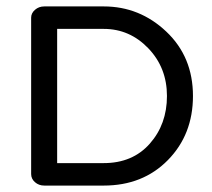

<svg xmlns="http://www.w3.org/2000/svg" viewBox="-20 -566 660 598"><path d="M303 12H118Q101 12 89 1.5Q77 -9 77 -24V-511Q77 -525 89 -535.5Q101 -546 118 -546H303Q415 -546 498 -467.5Q581 -389 581 -267Q581 -147 503 -67.5Q425 12 303 12ZM303 -476H158V-58H303Q393 -58 446.5 -118.5Q500 -179 500 -267Q500 -355 442 -415.5Q384 -476 303 -476Z"/></svg>

Font: Hoogli Semibold
Style: Regular
Weight: 600
Designer: Anand Singh Naorem
Foundry: Brand New Type
Version: Version 1.00 b007